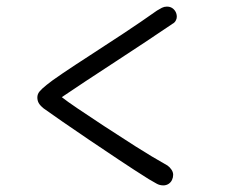

<svg xmlns="http://www.w3.org/2000/svg" viewBox="-20 -612 690 581"><path d="M474 -51Q463 -51 453.5 -56.5Q444 -62 430 -70Q387 -97 340.5 -128Q294 -159 249.5 -189Q205 -219 169 -244Q133 -269 112 -284Q101 -293 97 -300.5Q93 -308 93 -317Q93 -327 99.5 -335Q106 -343 121 -355Q134 -366 169.5 -390Q205 -414 253 -445Q301 -476 354 -511Q407 -546 455 -580Q463 -585 470 -588.5Q477 -592 485 -592Q494 -592 500.5 -588Q507 -584 511 -577Q515 -570 515 -561Q515 -555 511.5 -549Q508 -543 502 -540Q465 -515 420 -485Q375 -455 328 -424.5Q281 -394 239.5 -366.5Q198 -339 167 -318Q182 -306 216 -283Q250 -260 295 -230.5Q340 -201 389.5 -169.5Q439 -138 487 -111Q494 -106 499 -98.5Q504 -91 504 -83Q504 -75 500.5 -67.5Q497 -60 490 -55.5Q483 -51 474 -51Z"/></svg>

Font: Playpen Sans Light
Style: Regular
Weight: 300
Designer: Laura Meseguer, Veronika Burian, José Scaglione
Foundry: TypeTogether
Version: Version 1.001